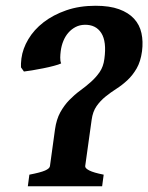

<svg xmlns="http://www.w3.org/2000/svg" viewBox="-20 -650 517 670"><path d="M77.1 0 82.5 -40.5Q121.1 -47.9 137.2 -54.9Q153.3 -62 154.3 -70.3L171.9 -198.2Q176.8 -233.4 190.4 -258.1Q204.1 -282.7 221.9 -301Q239.7 -319.3 259.8 -334Q279.8 -348.6 297.4 -364.3Q314.9 -379.9 327.9 -398.7Q340.8 -417.5 344.2 -444.3Q352.5 -504.9 333.5 -534.7Q314.5 -564.5 274.9 -563.5Q257.8 -563 243.7 -555.7Q229.5 -548.3 218.8 -536.1Q208 -523.9 201.2 -507.3Q194.3 -490.7 191.9 -471.7Q190.4 -460.4 190.2 -449Q189.9 -437.5 193.4 -428.7Q185.5 -424.8 168 -420.2Q150.4 -415.5 130.6 -411.6Q110.8 -407.7 92 -404.5Q73.2 -401.4 63.5 -400.4L53.2 -415Q52.7 -418.9 53.2 -428.7Q53.7 -438.5 54.7 -445.8Q59.1 -480 78.9 -513.2Q98.6 -546.4 132.1 -572.3Q165.5 -598.1 211.2 -614Q256.8 -629.9 313.5 -629.9Q362.3 -629.9 395.3 -617.9Q428.2 -606 447.8 -584.7Q467.3 -563.5 473.6 -534.4Q480 -505.4 475.6 -471.2Q470.7 -435.1 456.8 -411.1Q442.9 -387.2 424.6 -370.1Q406.2 -353 386 -340.1Q365.7 -327.1 347.9 -312.7Q330.1 -298.3 316.9 -279.5Q303.7 -260.7 299.8 -231.9L277.3 -70.3Q276.4 -63 291.5 -55.2Q306.6 -47.4 341.8 -40.5L336.4 0Z"/></svg>

Font: Gentium Book Basic
Style: Bold Italic
Weight: 700
Italic angle: -8°
Designer: J. Victor Gaultney and Annie Olsen
Foundry: SIL International
Version: Version 1.102; 2013; Maintenance release